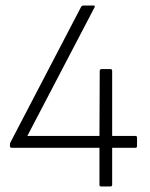

<svg xmlns="http://www.w3.org/2000/svg" viewBox="-20 -675 542 695"><path d="M346 0Q340 0 340 -6V-140H23Q16 -140 16 -146V-152Q16 -157 18 -160L274 -651Q277 -655 282 -655H318Q326 -655 322 -648L79 -183H340L341 -419Q342 -425 348 -425H379Q386 -425 386 -419V-183H470Q476 -183 476 -177V-146Q476 -140 470 -140H386V-6Q386 0 379 0Z"/></svg>

Font: Sofia Sans Semi Condensed Light
Style: Regular
Weight: 300
Designer: Botio Nikoltchev, Ani Petrova
Foundry: lettersoup
Version: Version 4.100; ttfautohint (v1.8.4.7-5d5b)